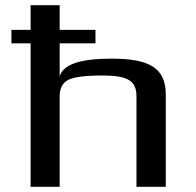

<svg xmlns="http://www.w3.org/2000/svg" viewBox="-20 -720 756 740"><path d="M409 -494C288 -494 222 -471 210 -425V-553H348V-605H210V-700H98V-605H24V-553H98V0H210V-349C210 -378 220 -399 241 -411C262 -423 307 -429 376 -429C405 -429 428 -427 447 -423C490 -413 506 -390 506 -349V0H619V-355C619 -461 552 -494 409 -494Z"/></svg>

Font: Gamestation Extended
Style: Regular
Weight: 400
Width: 7
Designer: Jonas Hecksher
Foundry: Jonas Hecksher, Playtypeª, e-types AS
Version: Version 1.003